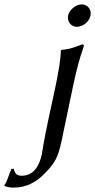

<svg xmlns="http://www.w3.org/2000/svg" viewBox="-88 -641 433 874"><path d="M102 63C91 115 64 159 11 159C-16 159 -20 145 -26 127L-36 128C-48 153 -54 184 -68 202V205C-61 209 -45 213 -27 213C31 213 77 190 120 144C163 99 176 75 192 2L245 -251C261 -326 272 -368 293 -429C295 -436 292 -439 286 -439C259 -429 233 -417 192 -414L189 -411C188 -368 178 -310 162 -235L132 -96C109 13 105 47 102 63ZM222 -570C217 -543 235 -519 262 -519C289 -519 319 -543 324 -570C330 -597 311 -621 284 -621C257 -621 228 -597 222 -570Z"/></svg>

Font: Libertinus Sans
Style: Italic
Weight: 400
Italic angle: -12°
Designer: Philipp H. Poll, Khaled Hosny
Foundry: Caleb Maclennan
Version: Version 7.050;RELEASE